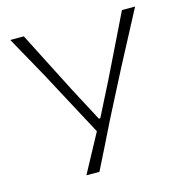

<svg xmlns="http://www.w3.org/2000/svg" viewBox="-105 -811 875 910"><g transform="rotate(-15 332.0 -356.5)"><path d="M208 0Q232 -45 257.2 -91.2Q282.5 -137.5 310 -189L140 -507Q111.5 -558 85.5 -605.2Q59.5 -652.5 25.5 -713H92Q126 -646.5 150.5 -598.2Q175 -550 197.2 -506.8Q219.5 -463.5 246 -411.5L334.5 -244H341.5L424.5 -408Q451 -462.5 472.8 -506.8Q494.5 -551 518 -599.2Q541.5 -647.5 573.5 -713H638Q604 -649 567 -578.5Q530 -508 499.5 -450.5L383.5 -224.5Q358.5 -173.5 329 -114Q299.5 -54.5 272 0Z"/></g></svg>

Font: Commissioner Loud ExtraLight
Style: Regular
Weight: 200
Designer: Kostas Bartsokas
Foundry: Kostas Bartsokas
Version: Version 1.000; ttfautohint (v1.8.3)